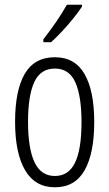

<svg xmlns="http://www.w3.org/2000/svg" viewBox="-20 -785 464 815"><path d="M380 -267Q380 -134 339 -62Q298 10 213 10Q129 10 86.5 -62.5Q44 -135 44 -268Q44 -401 85 -471.5Q126 -542 213 -542Q298 -542 339 -470.5Q380 -399 380 -267ZM99 -268Q99 -155 126.5 -96.5Q154 -38 213 -38Q271 -38 298.5 -94.5Q326 -151 326 -267Q326 -376 300 -435Q274 -494 213 -494Q152 -494 125.5 -436.5Q99 -379 99 -268ZM328 -757Q313 -734 290 -705.5Q267 -677 242 -650.5Q217 -624 197 -606H164V-618Q195 -658 219 -693Q243 -728 264 -765H328Z"/></svg>

Font: Noto Sans Thai ExtCond Light
Style: Regular
Weight: 300
Width: 2
Designer: Monotype Design Team
Foundry: Monotype Imaging Inc.
Version: Version 2.002; ttfautohint (v1.8.4.7-5d5b)